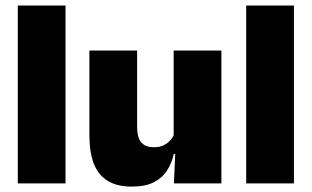

<svg xmlns="http://www.w3.org/2000/svg" viewBox="-20 -680 1156 712"><path d="M46 0V-659.5H223V0Z M488.5 -492.5V-209.5Q488.5 -186 494.2 -169Q500 -152 514 -143Q528 -134 552 -134Q571 -134 585.2 -140.5Q599.5 -147 609.8 -158Q620 -169 626 -182L653 -109H624.5Q617 -75 599.2 -47.5Q581.5 -20 550 -4Q518.5 12 468.5 12Q415 12 380 -9Q345 -30 328.2 -72.2Q311.5 -114.5 311.5 -179V-492.5ZM801 -492.5V0H625L630.5 -126.5L624 -144.5V-492.5Z M893 0V-659.5H1070V0Z"/></svg>

Font: Anek Gujarati Medium ExtraBold
Style: Regular
Weight: 800
Version: Version 1.003